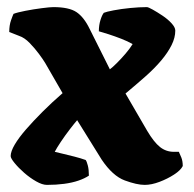

<svg xmlns="http://www.w3.org/2000/svg" viewBox="-20 -520 545 540"><path d="M112 0Q99 0 81.5 -10Q64 -20 48 -34Q32 -48 21 -61.5Q10 -75 10 -81Q10 -94 21.5 -113.5Q33 -133 53.5 -156.5Q74 -180 100 -206Q126 -232 156 -258L107 -343Q101 -353 89.5 -368.5Q78 -384 63.5 -399Q49 -414 34 -419L6 -430Q6 -449 11 -463Q16 -477 18 -481Q28 -485 51 -489.5Q74 -494 97.5 -497Q121 -500 130 -500Q174 -500 195 -486Q216 -472 232 -439L289 -325Q297 -331 309 -343Q321 -355 333 -369Q345 -383 353 -396Q339 -404 321 -411Q303 -418 286 -423.5Q269 -429 258 -432Q258 -449 262.5 -463.5Q267 -478 272 -484Q279 -487 300 -491Q321 -495 346.5 -497.5Q372 -500 393 -500Q397 -500 409.5 -493Q422 -486 437 -476Q452 -466 462.5 -454.5Q473 -443 473 -434Q473 -414 462.5 -393Q452 -372 433.5 -350Q415 -328 389 -305Q363 -282 333 -257L394 -152Q413 -120 430 -106.5Q447 -93 469 -93H483Q486 -87 490 -77Q494 -67 494 -53Q488 -41 469.5 -29Q451 -17 428.5 -8.5Q406 0 387 0Q365 0 331 -12.5Q297 -25 266 -71L197 -182Q190 -174 176.5 -156.5Q163 -139 151 -121Q139 -103 134 -93Q142 -91 157 -87.5Q172 -84 189.5 -79.5Q207 -75 221 -70Q224 -66 227 -54.5Q230 -43 230 -26Q218 -18 200.5 -12Q183 -6 160.5 -3Q138 0 112 0Z"/></svg>

Font: Texturina Medium 12pt Black
Style: Regular
Weight: 900
Version: Version 1.002